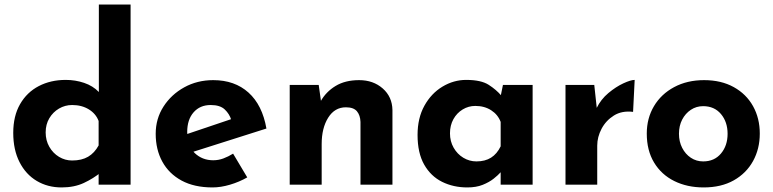

<svg xmlns="http://www.w3.org/2000/svg" viewBox="-20 -809 3386 841"><path d="M250 12Q189 12 141 -16.5Q93 -45 65.5 -99Q38 -153 38 -227Q38 -301 68 -353Q98 -405 150 -432Q202 -459 268 -459Q310 -459 348.5 -446Q387 -433 413 -406V-362V-789H552V0H412V-85L423 -55Q389 -27 347 -7.5Q305 12 250 12ZM296 -106Q338 -106 366 -122.5Q394 -139 412 -172V-279Q400 -311 369 -330Q338 -349 296 -349Q265 -349 238.5 -333.5Q212 -318 196 -291Q180 -264 180 -229Q180 -194 196 -166Q212 -138 238.5 -122Q265 -106 296 -106Z M911 12Q831 12 775.5 -18Q720 -48 691 -101Q662 -154 662 -223Q662 -289 696 -342Q730 -395 787 -426.5Q844 -458 914 -458Q1008 -458 1068.5 -403.5Q1129 -349 1147 -246L807 -138L776 -214L1022 -297L993 -284Q985 -310 964.5 -329.5Q944 -349 903 -349Q856 -349 828 -317Q800 -285 800 -231Q800 -170 833 -138.5Q866 -107 914 -107Q937 -107 958.5 -115Q980 -123 1001 -136L1063 -32Q1028 -12 987.5 0Q947 12 911 12Z M1376 -437 1387 -359 1385 -366Q1408 -407 1450 -432.5Q1492 -458 1553 -458Q1615 -458 1656.5 -421.5Q1698 -385 1699 -327V0H1559V-275Q1558 -304 1543.5 -321.5Q1529 -339 1495 -339Q1446 -339 1417.5 -293.5Q1389 -248 1389 -178V0H1249V-437Z M2027 12Q1966 12 1916.5 -12.5Q1867 -37 1838 -88Q1809 -139 1809 -218Q1809 -292 1839 -346Q1869 -400 1918 -429.5Q1967 -459 2022 -459Q2087 -459 2120.5 -437.5Q2154 -416 2176 -390L2170 -373L2183 -437H2313V0H2173V-95L2184 -65Q2182 -65 2172 -53.5Q2162 -42 2142.5 -26.5Q2123 -11 2094.5 0.5Q2066 12 2027 12ZM2067 -102Q2105 -102 2131 -118.5Q2157 -135 2173 -168V-275Q2161 -307 2131.5 -326Q2102 -345 2062 -345Q2032 -345 2006.5 -329.5Q1981 -314 1966 -287Q1951 -260 1951 -225Q1951 -190 1967 -162Q1983 -134 2009.5 -118Q2036 -102 2067 -102Z M2583 -437 2596 -317 2593 -335Q2612 -374 2645 -401.5Q2678 -429 2710.5 -444Q2743 -459 2760 -459L2753 -319Q2704 -325 2669 -303Q2634 -281 2615 -245Q2596 -209 2596 -171V0H2457V-437Z M2813 -224Q2813 -291 2844.5 -344Q2876 -397 2933 -427.5Q2990 -458 3064 -458Q3139 -458 3194 -427.5Q3249 -397 3278.5 -344Q3308 -291 3308 -224Q3308 -157 3278.5 -103.5Q3249 -50 3194 -19Q3139 12 3062 12Q2990 12 2933.5 -16Q2877 -44 2845 -97Q2813 -150 2813 -224ZM2954 -223Q2954 -189 2968 -161.5Q2982 -134 3006 -118Q3030 -102 3060 -102Q3109 -102 3138 -136.5Q3167 -171 3167 -223Q3167 -275 3138 -309.5Q3109 -344 3060 -344Q3030 -344 3006 -328Q2982 -312 2968 -285Q2954 -258 2954 -223Z"/></svg>

Font: Reem Kufi Fun
Style: Regular
Weight: 400
Designer: Khaled Hosny
Version: Version 1.005